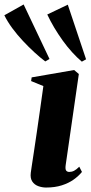

<svg xmlns="http://www.w3.org/2000/svg" viewBox="-110 -829 406 861"><path d="M96.5 12Q79 12 61.8 5.8Q44.5 -0.5 34.8 -15Q25 -29.5 28 -54Q28.5 -59 32.2 -83.2Q36 -107.5 41.8 -146.5Q47.5 -185.5 54.8 -234Q62 -282.5 69.5 -336.2Q77 -390 84.5 -443L29.5 -465.5L32 -482L222.5 -515L243.5 -497L184.5 -88.5Q182 -70 186.8 -64Q191.5 -58 200.5 -58Q212 -58 222.2 -63.2Q232.5 -68.5 245.5 -81.5L257.5 -58Q242.5 -39.5 220 -23.5Q197.5 -7.5 166.8 2.2Q136 12 96.5 12ZM93 -553.5Q70.5 -570.5 44.5 -594.2Q18.5 -618 -7.2 -645.5Q-33 -673 -54.8 -702.5Q-76.5 -732 -90.5 -760.5L-4 -809L112 -564.5ZM257 -552.5Q235.5 -570.5 213.5 -594.8Q191.5 -619 171.2 -647.2Q151 -675.5 133.2 -705.2Q115.5 -735 102 -764L194 -808L276 -563Z"/></svg>

Font: Merriweather 144pt ExtraBold
Style: Italic
Weight: 800
Italic angle: -7.8°
Version: Version 2.101